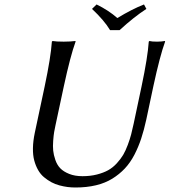

<svg xmlns="http://www.w3.org/2000/svg" viewBox="-20 -832 761 862"><path d="M474.1 -696.8Q448.2 -740.2 393.1 -792L413.6 -812Q468.3 -785.2 506.8 -751Q572.8 -791 626.5 -812L637.2 -792Q580.6 -755.4 517.1 -696.8ZM615.7 -444.8Q643.1 -574.7 647.9 -645L650.9 -647.9Q660.6 -645 685.1 -645Q694.8 -645 703.9 -645.8Q712.9 -646.5 716.8 -647.5L720.7 -647.9L721.2 -645Q697.8 -580.6 668.5 -444.8L636.7 -294.9Q626.5 -248 614 -210.2Q601.6 -172.4 583.3 -137Q564.9 -101.6 540.3 -75.4Q515.6 -49.3 484.1 -29.8Q452.6 -10.3 410.9 -0.2Q369.1 9.8 318.8 9.8Q300.8 9.8 283.4 7.6Q266.1 5.4 246.6 0.2Q227.1 -4.9 210.2 -14.2Q193.4 -23.4 177.7 -36.4Q162.1 -49.3 151.1 -68.6Q140.1 -87.9 133.8 -111.3Q127.4 -134.8 127.9 -166.7Q128.4 -198.7 136.2 -235.8L180.7 -444.8Q208 -574.2 212.9 -645L215.8 -647.9Q231.9 -645 266.1 -645Q281.7 -645 294.9 -645.8Q308.1 -646.5 313.5 -647.5L318.8 -647.9L319.3 -645Q295.9 -580.6 266.6 -444.8L229 -269Q225.6 -252.4 223.1 -239Q220.7 -225.6 218.8 -200.4Q216.8 -175.3 218.8 -156Q220.7 -136.7 228.5 -114Q236.3 -91.3 250.7 -76.4Q265.1 -61.5 290.5 -51.3Q315.9 -41 350.6 -41Q385.7 -41 415.3 -48.6Q444.8 -56.2 465.8 -67.9Q486.8 -79.6 504.4 -98.9Q522 -118.2 533 -136.7Q543.9 -155.3 553.7 -181.6Q563.5 -208 568.8 -228.5Q573.2 -245.6 580.1 -276.9Z"/></svg>

Font: Linux Biolinum G
Style: Italic
Weight: 400
Italic angle: -12°
Designer: Philipp H. Poll
Foundry: Philipp H. Poll
Version: Version 0.5.1